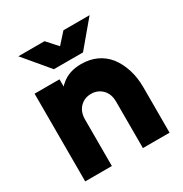

<svg xmlns="http://www.w3.org/2000/svg" viewBox="-164 -824 902 948"><g transform="rotate(-30 287.0 -350.0)"><path d="M73 -700 193 -557H359L479 -700H330L276 -640L222 -700ZM531 0V-258Q531 -314 516.5 -360Q502 -406 475 -442Q418 -512 321 -512Q252 -512 208 -474Q204 -470 199.5 -466.5Q195 -463 192 -458V-500H50V0H202V-265Q202 -308 227 -334Q252 -360 291 -360Q328 -360 354 -334Q379 -308 379 -265V0Z"/></g></svg>

Font: Unageo
Style: ExtraBold
Weight: 800
Designer: Richard Sepsi
Foundry: Richard Sepsi
Version: Version 2.000